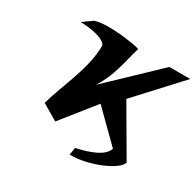

<svg xmlns="http://www.w3.org/2000/svg" viewBox="-182 -938 1321 1291"><g transform="rotate(30 478.5 -292.5)"><path d="M332.7 -599.9C331.8 -417.5 239.3 -248.1 189.6 -72.7L313.8 0.5L517.9 -255.4L741.5 -34.9C721 31.8 612.9 67.4 518.3 88L509.1 145C654.4 147.5 848.8 64.2 868.2 0.5L651.9 -370.2L957.1 -700.8H795.1L427.3 -349.8C503.6 -466.8 518.6 -583.8 553.4 -700.8C506.9 -715.3 296 -748.5 201.6 -717L127.5 -664.2C187.2 -663.3 310.5 -650.4 332.7 -599.9Z"/></g></svg>

Font: Hussar
Style: BdSuprExtOblOne
Weight: 700
Foundry: Cannot Into Space Fonts
Version: Version 2.00